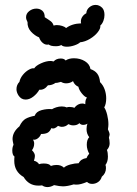

<svg xmlns="http://www.w3.org/2000/svg" viewBox="-20 -776 556 781"><path d="M47 -413Q47 -431 59 -443Q62 -458 73 -471.5Q84 -485 97.5 -492.5Q111 -500 119 -498Q126 -509 147 -518.5Q168 -528 186 -528Q190 -528 198 -526Q209 -538 227 -538Q241 -538 247 -530Q260 -539 281 -539Q306 -539 325.5 -527Q345 -515 348 -495Q366 -489 375.5 -476.5Q385 -464 387 -442Q400 -429 406 -411.5Q412 -394 412 -376Q412 -353 404 -339Q411 -329 416 -309Q421 -289 421 -270Q421 -262 419 -250Q426 -235 426 -230Q426 -227 423 -216Q424 -212 425 -206.5Q426 -201 426 -193Q426 -178 415 -166Q419 -155 419 -139Q419 -118 409 -105Q411 -101 411 -92Q411 -71 394 -57Q390 -43 379 -35.5Q368 -28 355 -28Q342 -28 334 -36Q308 -25 292 -25Q284 -25 280 -26Q254 -18 236 -18Q223 -18 200 -23Q186 -15 173 -15Q161 -15 151 -22Q146 -21 136 -21Q97 -21 76 -56Q38 -78 38 -122Q38 -133 39 -139Q30 -145 30 -164Q30 -177 35 -187Q31 -205 31 -210Q31 -239 59 -262Q70 -285 84.5 -293Q99 -301 121 -305Q127 -322 149 -328Q171 -334 192 -332Q198 -336 209 -339.5Q220 -343 231 -343Q243 -343 252 -339Q254 -341 262 -341Q268 -341 274 -340Q280 -339 282 -337Q296 -355 315 -355Q321 -355 327 -352V-355Q327 -372 334 -379Q324 -382 312.5 -396.5Q301 -411 299 -423Q283 -430 277 -446Q265 -437 249 -437Q238 -437 228 -443Q211 -438 206 -439Q192 -429 175 -429Q160 -409 140 -411Q131 -395 115.5 -383Q100 -371 84 -371Q66 -371 55 -388Q47 -401 47 -413ZM122 -142Q122 -134 118 -122Q122 -122 129.5 -117.5Q137 -113 138 -108Q146 -111 158 -111Q180 -111 187 -101Q198 -105 210 -105Q229 -105 240 -94Q248 -102 266.5 -107Q285 -112 300 -112Q309 -130 332 -133Q334 -140 343 -151Q339 -157 336 -167Q333 -177 333 -187Q333 -208 343 -218Q332 -232 332 -251Q332 -264 336 -273Q328 -268 318 -268Q309 -268 303 -275Q294 -266 278 -266Q268 -266 258 -271Q247 -260 231 -260Q226 -260 216 -264Q201 -249 189 -255Q183 -241 173.5 -236Q164 -231 147 -231Q143 -220 133.5 -213Q124 -206 114 -208Q119 -201 119 -192Q119 -177 110 -165Q122 -153 122 -142ZM92 -686Q86 -697 86 -706Q86 -721 99 -731Q112 -741 128 -741Q142 -741 152 -732.5Q162 -724 162 -706Q178 -696 186.5 -689.5Q195 -683 198 -672Q206 -674 211 -674Q222 -674 233 -670.5Q244 -667 249 -662Q273 -680 310 -681Q309 -684 309 -689Q309 -699 315 -708Q321 -717 331 -722Q332 -737 343.5 -746.5Q355 -756 369 -756Q384 -756 396 -744Q405 -734 405 -715Q405 -703 400.5 -691Q396 -679 388 -672Q390 -661 378 -645.5Q366 -630 346 -618Q326 -606 306 -604Q299 -597 283 -591.5Q267 -586 252 -586Q236 -586 229 -593Q222 -588 207 -588Q186 -588 178 -595Q166 -592 155 -600.5Q144 -609 139 -624Q121 -631 106 -647.5Q91 -664 92 -686Z"/></svg>

Font: Pangolin
Style: Regular
Weight: 400
Designer: Kevin Burke
Foundry: Google, Inc.
Version: Version 1.101